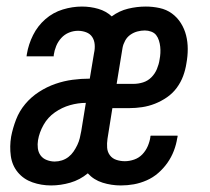

<svg xmlns="http://www.w3.org/2000/svg" viewBox="-20 -558 640 586"><path d="M136 8Q106 8 79 -1.5Q52 -11 34.5 -32Q17 -53 13 -82Q9 -111 14 -141Q19 -167 29 -193Q39 -219 57 -240.5Q75 -262 99 -277.5Q123 -293 149 -302Q175 -311 201.5 -314.5Q228 -318 254 -318L267 -396Q270 -409 269 -422Q268 -435 261.5 -445Q255 -455 243 -459.5Q231 -464 218 -464Q204 -464 190.5 -458.5Q177 -453 167 -442Q157 -431 151.5 -417.5Q146 -404 144 -390Q144 -389 144 -388Q144 -387 144 -386H61Q61 -388 61.5 -389.5Q62 -391 62 -393Q67 -423 81 -451Q95 -479 118.5 -499.5Q142 -520 171.5 -529Q201 -538 230 -538Q256 -538 280 -531Q304 -524 321 -508Q344 -525 371 -531.5Q398 -538 425 -538Q446 -538 467 -533.5Q488 -529 504.5 -517Q521 -505 532 -487.5Q543 -470 548 -450Q553 -430 553 -408.5Q553 -387 549 -365Q546 -345 539 -326Q532 -307 519.5 -290Q507 -273 489.5 -261Q472 -249 453 -241.5Q434 -234 414 -231Q394 -228 375 -228H323L308 -134Q306 -120 307 -107Q308 -94 315.5 -84Q323 -74 335.5 -70Q348 -66 361 -66Q375 -66 389.5 -71Q404 -76 414.5 -87Q425 -98 431 -112Q437 -126 439 -140Q439 -141 439 -142Q439 -143 440 -144H522Q522 -142 522 -140.5Q522 -139 521 -137Q518 -117 510.5 -97.5Q503 -78 491 -61Q479 -44 463 -30Q447 -16 427.5 -7.5Q408 1 388.5 4.5Q369 8 349 8Q320 8 293 -0.5Q266 -9 248 -29Q224 -9 194.5 -0.5Q165 8 136 8ZM336 -302H387Q402 -302 416.5 -306.5Q431 -311 442 -322Q453 -333 459 -347.5Q465 -362 467 -376Q469 -386 469.5 -396Q470 -406 469 -415.5Q468 -425 465 -434.5Q462 -444 456.5 -451Q451 -458 441.5 -461.5Q432 -465 422 -465Q411 -465 399.5 -462Q388 -459 378 -452Q368 -445 362 -434Q356 -423 354 -412ZM147 -65Q158 -65 169 -68.5Q180 -72 189 -79Q198 -86 204.5 -95.5Q211 -105 216 -115.5Q221 -126 223.5 -136.5Q226 -147 228 -158L242 -244Q218 -244 193.5 -237Q169 -230 147.5 -215Q126 -200 113 -177Q100 -154 96 -130Q94 -118 95.5 -105.5Q97 -93 104 -83.5Q111 -74 123 -69.5Q135 -65 147 -65Z"/></svg>

Font: Iosevka Curly Slab Extended
Style: Italic
Weight: 400
Width: 7
Italic angle: -9°
Monospace: yes
Designer: Belleve Invis
Foundry: Belleve Invis
Version: Version 11.1.0; ttfautohint (v1.8.3)